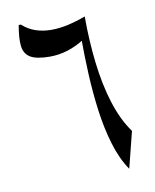

<svg xmlns="http://www.w3.org/2000/svg" viewBox="-67 -587 522 646"><g transform="rotate(-10 194.0 -263.5)"><path d="M40.5 -533.7H47.9Q68.4 -515.1 93.3 -506.8Q118.2 -498.5 146.5 -498.5Q173.8 -498.5 203.4 -505.1Q232.9 -511.7 264.2 -523.4Q264.2 -440.9 273.2 -364Q282.2 -287.1 302.2 -223.6Q322.3 -160.2 354 -116.7L322.8 7.3Q295.9 -31.7 279.3 -86.9Q262.7 -142.1 254.4 -205.1Q246.1 -268.1 243.2 -331.3Q240.2 -394.5 240.2 -449.7L245.1 -447.3Q187 -410.6 126.5 -410.6Q80.1 -410.6 59.3 -423.3Q38.6 -436 35.6 -463.1Q32.7 -490.2 40.5 -533.7Z"/></g></svg>

Font: Lateef
Style: Regular
Weight: 400
Designer: SIL International
Foundry: SIL International
Version: Version 4.200